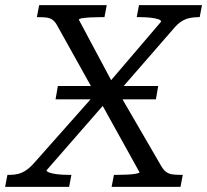

<svg xmlns="http://www.w3.org/2000/svg" viewBox="-60 -730 809 750"><path d="M166 -394H558L549 -342H157ZM84 -663 93 -710H357L348 -663H331Q313 -663 294 -662Q275 -661 262 -659Q249 -657 248 -653L389 -389L393 -386L570 -81Q579 -66 589 -58.5Q599 -51 612.5 -49Q626 -47 644 -47H654L645 0H376L385 -47H402Q420 -47 439 -48Q458 -49 471.5 -51.5Q485 -54 485 -57L328 -340L323 -344L163 -631Q155 -646 144.5 -653Q134 -660 121 -661.5Q108 -663 89 -663ZM-40 0 -31 -47H-21Q-3 -47 12 -51Q27 -55 42 -65Q57 -75 73 -93L331 -384L361 -339L122 -65Q121 -60 134 -55.5Q147 -51 166.5 -49Q186 -47 204 -47H219L210 0ZM390 -356 358 -398 569 -645Q570 -651 558 -655Q546 -659 527 -661Q508 -663 489 -663H474L483 -710H729L720 -663H715Q697 -663 680.5 -659.5Q664 -656 649 -646.5Q634 -637 618 -618Z"/></svg>

Font: Roboto Serif 20pt
Style: Italic
Weight: 400
Italic angle: -10°
Designer: Greg Gazdowicz
Foundry: Commercial Type
Version: Version 1.008